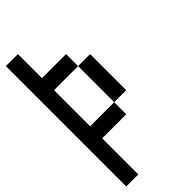

<svg xmlns="http://www.w3.org/2000/svg" viewBox="-262 -971 940 940"><g transform="rotate(-45 208.5 -500.5)"><path d="M0 -83.3V-916.7H83.3V-750H250V-666.7H83.3V-416.7H250V-333.3H83.3V-83.3ZM250 -416.7V-666.7H333.3V-416.7Z"/></g></svg>

Font: Galmuri11 Condensed
Style: Regular
Weight: 400
Width: 3
Designer: Lee Minseo (quiple)
Version: Version 2.399;hotconv 1.1.1;makeotfexe 2.6.0 DEVELOPMENT